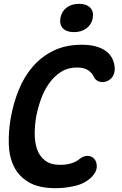

<svg xmlns="http://www.w3.org/2000/svg" viewBox="-20 -974 640 1004"><path d="M36 -356Q50 -435 78.5 -505Q107 -575 152.5 -627Q198 -679 261 -709.5Q324 -740 407 -740Q450 -740 480.5 -731.5Q511 -723 531 -709Q551 -695 562 -677Q573 -659 577 -639Q584 -609 575 -585.5Q566 -562 543 -551Q522 -541 500 -547Q478 -553 468 -577Q460 -594 439.5 -607.5Q419 -621 382 -621Q335 -621 299 -598Q263 -575 237 -538.5Q211 -502 194.5 -456Q178 -410 169 -363Q162 -322 161.5 -277.5Q161 -233 173 -196Q185 -159 214.5 -135.5Q244 -112 295 -112Q311 -112 325.5 -114Q340 -116 353 -120Q366 -124 376.5 -129.5Q387 -135 395 -142Q417 -160 439 -159Q461 -158 474 -142Q487 -126 486 -100.5Q485 -75 460 -49Q426 -15 374.5 -2.5Q323 10 271 10Q183 10 130.5 -21Q78 -52 53 -103Q28 -154 26 -220Q24 -286 36 -356ZM367 -806Q328 -806 309 -826Q290 -846 296 -880Q302 -914 328 -934Q354 -954 393 -954Q432 -954 451.5 -934Q471 -914 465 -880Q459 -846 432.5 -826Q406 -806 367 -806Z"/></svg>

Font: Maple Mono
Style: Bold Italic
Weight: 700
Italic angle: -10°
Monospace: yes
Designer: subframe7536
Version: Version 7.000